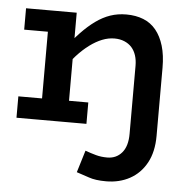

<svg xmlns="http://www.w3.org/2000/svg" viewBox="-52 -534 822 823"><g transform="rotate(5 359.5 -122.0)"><path d="M434 238Q388 238 360 228Q332 218 306 210L335 115Q360 124 382 130Q404 136 430 136Q469 136 493 108Q517 80 517 27V-266Q517 -291 510.5 -311Q504 -331 491.5 -345Q479 -359 460 -367Q441 -375 417 -375Q391 -375 364.5 -364.5Q338 -354 311 -334Q284 -314 257.5 -285Q231 -256 204 -219V-310Q236 -352 266.5 -384Q297 -416 327.5 -438Q358 -460 390 -471Q422 -482 459 -482Q500 -482 532.5 -469Q565 -456 587 -429Q609 -402 621 -362Q633 -322 633 -268V25Q633 94 607 141.5Q581 189 536 213.5Q491 238 434 238ZM28 0V-92H329V0ZM130 0V-471H246V0ZM28 -379V-471H220V-379Z"/></g></svg>

Font: BioRhyme SemiBold
Style: Regular
Weight: 600
Designer: Aoife Mooney
Foundry: Aoife Mooney Type
Version: Version 1.600;gftools[0.9.33]